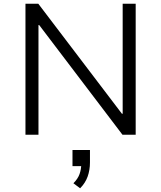

<svg xmlns="http://www.w3.org/2000/svg" viewBox="-20 -725 867 1033"><path d="M117 0V-705H186L636 -113H640V-705H710V0H639L191 -590H187V0ZM411 288 375 261Q399 237 408 211.5Q417 186 417 159L429 169H370V82H464V149Q464 190 451.5 225Q439 260 411 288Z"/></svg>

Font: Nunito Sans 6pt Light
Style: Regular
Weight: 300
Version: Version 3.101;gftools[0.9.27]